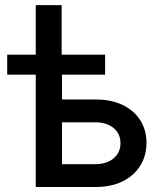

<svg xmlns="http://www.w3.org/2000/svg" viewBox="-20 -748 645 768"><path d="M8.8 -449.2V-529.3H400.4V-449.2ZM123 -529.3V-727.5H226.6V-529.3ZM203.6 -350.1H362.3Q425.3 -350.1 470.7 -328.1Q516.1 -306.2 541 -267.1Q565.9 -228 565.9 -176.3Q565.9 -125 541 -85.2Q516.1 -45.4 470.7 -22.7Q425.3 0 362.3 0H123V-529.3H228V-91.3H360.4Q406.2 -91.3 434.1 -114.3Q461.9 -137.2 461.9 -175.3Q461.9 -213.4 434.1 -236.1Q406.2 -258.8 360.4 -258.8H203.6Z"/></svg>

Font: Inter 24pt Medium
Style: Regular
Weight: 500
Designer: Rasmus Andersson
Foundry: rsms
Version: Version 4.001;git-66647c0bb